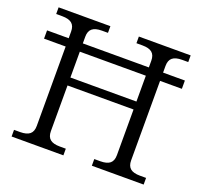

<svg xmlns="http://www.w3.org/2000/svg" viewBox="-122 -839 1030 978"><g transform="rotate(20 393.5 -350.0)"><path d="M20 -569.8H137.2V-606Q137.2 -636.2 120.4 -650.1Q103.5 -664.1 67.9 -664.1H35.2V-700.2H315.9V-664.1H283.2Q247.6 -664.1 230.7 -650.1Q213.9 -636.2 213.9 -606V-569.8H571.8V-606Q571.8 -636.2 555.2 -650.1Q538.6 -664.1 502.9 -664.1H470.2V-700.2H751V-664.1H717.8Q682.1 -664.1 665.5 -650.1Q648.9 -636.2 648.9 -606V-569.8H767.1V-524.9H648.9V-94.2Q648.9 -64 665.5 -50Q682.1 -36.1 717.8 -36.1H751V0H470.2V-36.1H502.9Q538.6 -36.1 555.2 -50Q571.8 -64 571.8 -94.2V-341.8H213.9V-94.2Q213.9 -64 230.7 -50Q247.6 -36.1 283.2 -36.1H315.9V0H35.2V-36.1H67.9Q103.5 -36.1 120.4 -50Q137.2 -64 137.2 -94.2V-524.9H20ZM213.9 -384.8H571.8V-524.9H213.9Z"/></g></svg>

Font: LT Superior Serif
Style: Regular
Weight: 400
Designer: Daniel Lyons
Foundry: LyonsType
Version: Version 2.120;FEAKit 1.0